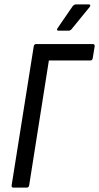

<svg xmlns="http://www.w3.org/2000/svg" viewBox="-20 -856 452 876"><path d="M41 0Q32 0 33 -10L134 -645Q136 -655 145 -655H403Q413 -655 412 -645L403 -590Q401 -580 392 -580H203L113 -10Q111 0 102 0ZM248 -716Q235 -716 243 -728L311 -827Q318 -836 327 -836H384Q397 -836 389 -824L309 -726Q302 -716 293 -716Z"/></svg>

Font: Sofia Sans Condensed Medium
Style: Italic
Weight: 500
Italic angle: -9°
Designer: Botio Nikoltchev, Ani Petrova
Foundry: lettersoup
Version: Version 4.101; ttfautohint (v1.8.4.7-5d5b)